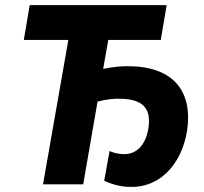

<svg xmlns="http://www.w3.org/2000/svg" viewBox="-20 -720 797 750"><path d="M488 10C616 14 703 -97 714 -238C724 -387 633 -457 496 -461C461 -463 424 -459 383 -451L403 -564H608L631 -700H96L73 -564H247L148 0H305L361 -323C395 -332 428 -336 458 -334C533 -331 569 -300 561 -229C554 -162 518 -115 461 -118C445 -118 423 -123 408 -130L387 -14C421 2 456 10 488 10Z"/></svg>

Font: Fixel Display
Style: Bold Italic
Weight: 700
Italic angle: -10°
Designer: AlfaBravo + MacPaw
Foundry: Kyrylo Tkachov, Marchela Mozhyna, Serhii Makarenko, Maria Weinstein, Zakhar Kryvoshyya
Version: Version 1.210;Glyphs 3.2 (3217)